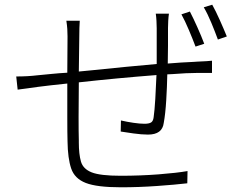

<svg xmlns="http://www.w3.org/2000/svg" viewBox="-20 -792 1040 816"><path d="M848 -606 811 -594Q799 -626 782.5 -665Q766 -704 751 -731L787 -743Q801 -716 818.5 -677Q836 -638 848 -606ZM642 -734H698Q696 -721 695 -703.5Q694 -686 694 -673Q694 -638 694 -598Q693 -557 693 -522Q752 -527 803 -529Q810 -530 817 -530Q838 -531 857 -532Q869 -533 881 -534V-482Q867 -482 841 -482Q828 -482 817 -482Q775 -482 712 -477Q702 -477 691 -476Q690 -424 686.5 -366Q683 -308 676 -270Q670 -220 609 -220Q582 -220 546.5 -225Q511 -230 493 -233L494 -280Q520 -274 547.5 -270Q575 -266 594 -266Q613 -266 622 -271.5Q631 -277 633 -294Q637 -322 640 -371.5Q643 -421 645 -473Q477 -460 315 -442Q314 -362 314 -293.5Q314 -225 315 -197Q315 -192 315 -187Q315 -137 324 -105.5Q333 -74 369.5 -59.5Q406 -45 493 -45Q576 -45 654 -51Q732 -57 777 -65L776 -13Q725 -7 647 -1.5Q569 4 494 4Q392 4 344.5 -14.5Q297 -33 282.5 -76Q268 -119 267 -191Q266 -224 266 -293.5Q266 -363 266 -437Q189 -429 143 -423Q97 -417 55 -411L49 -467Q98 -467 139 -472Q163 -474 201 -478Q230 -481 266 -483L267 -637Q267 -654 266 -669Q265 -684 262 -704H319Q318 -691 317.5 -673Q317 -655 317 -638L315 -488Q345 -491 377 -494Q510 -508 646 -520V-672Q646 -686 645 -703.5Q644 -721 642 -734ZM846 -761 882 -772Q897 -745 914 -707Q931 -669 944 -637L906 -624Q894 -657 878 -695.5Q862 -734 846 -761Z"/></svg>

Font: LXGW 975 Gothic SC 200W
Style: Regular
Weight: 200
Version: Version 2.01;February 25, 2021